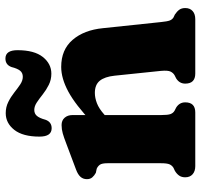

<svg xmlns="http://www.w3.org/2000/svg" viewBox="-36 -700 736 704"><g transform="rotate(-90 332.0 -348.0)"><path d="M262.1 -450.2V-125.8Q262.1 -100.5 265.8 -90.6Q269.6 -80.7 278.3 -75.8L289.7 -70Q308.7 -58 308.7 -36.8Q308.7 0 271.7 0H74.9Q56.1 0 45 -9.8Q33.9 -19.6 33.9 -36.8Q33.9 -50 40.1 -59Q46.3 -68 57.7 -74.8L68.5 -79.8Q76.8 -84.7 81.2 -93.8Q85.5 -102.9 85.5 -125.8V-321.4Q85.5 -341.8 80.1 -349.6Q74.6 -357.4 65.3 -361.4L50.3 -364.6Q40 -370.2 33.6 -377.7Q27.1 -385.2 27.1 -397.4Q27.1 -411.2 35.6 -420.8Q44 -430.4 62.3 -437.2L158.1 -473.2Q180 -481.7 194.9 -485.9Q209.8 -490.2 225.5 -490.2Q242.5 -490.2 252.3 -479Q262.1 -467.8 262.1 -450.2ZM245.3 -317.1 211.5 -355.9 235.1 -378.2Q299.4 -439.2 347.9 -465.4Q396.5 -491.6 438.6 -491.6Q502 -491.6 537.9 -449.7Q573.9 -407.9 580.7 -338.4L603.1 -125.8Q605.4 -102.9 608.8 -93.8Q612.2 -84.7 620.1 -79.8L630.7 -74.8Q642.1 -67.2 648.3 -58.6Q654.5 -50 654.5 -36.8Q654.5 -19.6 643.6 -9.8Q632.8 0 613.5 0H414.4Q377.4 0 377.4 -36.8Q377.4 -58 396.4 -70L407.9 -75.8Q416.6 -80.7 421.5 -90.6Q426.4 -100.5 424.1 -125.8L406.5 -295.6Q402.6 -332.1 387.9 -350.2Q373.2 -368.2 343.4 -368.2Q325.3 -368.2 305.4 -360.6Q285.5 -353 263.5 -333.2ZM413.9 -527.7Q391.7 -527.7 372.9 -537.1Q354.2 -546.4 338.3 -559Q322.5 -571.6 308.4 -581Q294.4 -590.3 280.9 -590.3Q267 -590.3 258.8 -580.4Q250.6 -570.5 245 -549.5Q237 -526.6 213.8 -526.6Q183.1 -526.6 183.1 -571.1Q183.1 -632.2 207.8 -663.6Q232.5 -695 269.2 -695Q291.4 -695 310.1 -685.6Q328.9 -676.3 344.7 -663.7Q360.6 -651.1 374.6 -641.7Q388.7 -632.4 402.3 -632.4Q417.1 -632.4 425 -642.6Q432.9 -652.8 438.1 -673.5Q446.1 -696.1 469.4 -696.1Q500 -696.1 500 -651.9Q500 -590.4 475.1 -559Q450.2 -527.7 413.9 -527.7Z"/></g></svg>

Font: Fraunces SuperSoft Wonky
Style: Regular
Weight: 900
Version: Version 1.000;[b76b70a41]